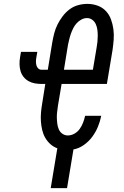

<svg xmlns="http://www.w3.org/2000/svg" viewBox="-20 -763 640 988"><path d="M241 205 275 0Q255 -7 239 -21.5Q223 -36 212.5 -54.5Q202 -73 197 -94.5Q192 -116 190.5 -138.5Q189 -161 191 -184Q193 -207 197 -230L213 -331H195Q177 -331 159.5 -334Q142 -337 127 -345.5Q112 -354 101.5 -367Q91 -380 86 -396.5Q81 -413 80.5 -431Q80 -449 83 -467L88 -496H172L167 -467Q165 -457 165 -446.5Q165 -436 167.5 -426.5Q170 -417 177 -410.5Q184 -404 195 -404H226L249 -545Q253 -568 259 -591.5Q265 -615 276 -637Q287 -659 302.5 -679.5Q318 -700 338 -715Q358 -730 382 -736.5Q406 -743 430 -743Q457 -743 482 -734Q507 -725 524.5 -706.5Q542 -688 551 -663.5Q560 -639 563.5 -613Q567 -587 565 -559.5Q563 -532 559 -505L530 -331H297L278 -218Q276 -202 274 -186.5Q272 -171 272.5 -155.5Q273 -140 275 -125Q277 -110 283 -96.5Q289 -83 301.5 -74.5Q314 -66 329 -66Q347 -66 363.5 -75.5Q380 -85 390.5 -100Q401 -115 407.5 -132Q414 -149 418 -167H501Q495 -138 484 -111Q473 -84 455 -59.5Q437 -35 411.5 -17Q386 1 358 6L325 205ZM309 -404H458L477 -517Q480 -533 481.5 -548.5Q483 -564 483 -579.5Q483 -595 481 -610Q479 -625 473 -638.5Q467 -652 455 -661Q443 -670 428 -670Q413 -670 399 -662.5Q385 -655 374.5 -643.5Q364 -632 357 -618Q350 -604 345 -590Q340 -576 336.5 -561.5Q333 -547 330 -533Z"/></svg>

Font: Iosevka Curly Slab ExObl
Style: Regular
Weight: 400
Width: 7
Italic angle: -9°
Monospace: yes
Designer: Belleve Invis
Foundry: Belleve Invis
Version: Version 11.1.0; ttfautohint (v1.8.3)